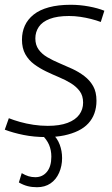

<svg xmlns="http://www.w3.org/2000/svg" viewBox="-28 -564 471 804"><path d="M-8 -21 9 -69Q29 -61 55.5 -53.5Q82 -46 112 -41.5Q142 -37 172 -37Q222 -37 255 -49.5Q288 -62 304 -84Q320 -106 320 -134Q320 -163 306 -182Q292 -201 269.5 -215Q247 -229 219.5 -240.5Q192 -252 165 -265Q138 -278 115 -295Q92 -312 78 -337Q64 -362 64 -398Q64 -430 76 -456.5Q88 -483 113 -503Q138 -523 177 -533.5Q216 -544 268 -544Q306 -544 344 -537Q382 -530 409 -519L394 -472Q375 -479 353.5 -484.5Q332 -490 308.5 -493.5Q285 -497 261 -497Q212 -497 180.5 -485Q149 -473 134.5 -451.5Q120 -430 120 -403Q120 -376 133.5 -357Q147 -338 170 -324.5Q193 -311 220.5 -299.5Q248 -288 275 -275.5Q302 -263 325 -245.5Q348 -228 362 -203.5Q376 -179 376 -142Q376 -114 367.5 -90Q359 -66 342 -47.5Q325 -29 299.5 -16.5Q274 -4 241 3Q208 10 166 10Q114 10 70 1Q26 -8 -8 -21ZM51 200 63 161Q78 170 91.5 174Q105 178 120 178Q150 178 168.5 155.5Q187 133 187 92Q187 65 177.5 42.5Q168 20 145 -2H193Q212 15 222 41.5Q232 68 232 98Q232 131 219.5 159.5Q207 188 183.5 204Q160 220 127 220Q106 220 88 215.5Q70 211 51 200Z"/></svg>

Font: Georama ExtraCondensed Thin Light
Style: Italic
Weight: 300
Italic angle: -9°
Version: Version 1.001